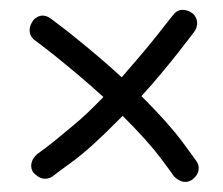

<svg xmlns="http://www.w3.org/2000/svg" viewBox="-20 -515 452 389"><path d="M85.9 -157.2Q66.4 -145.5 47.9 -165Q42 -172.9 43.5 -183.1Q44.9 -193.4 55.7 -203.1Q72.3 -214.8 91.8 -230.5Q108.4 -244.1 131.8 -263.7Q155.3 -283.2 181.6 -310.5L189.5 -318.4Q165 -340.8 140.1 -361.8Q115.2 -382.8 95.2 -398.9Q75.2 -415 62 -424.8Q48.8 -434.6 47.9 -435.5Q40 -443.4 40 -453.6Q40 -463.9 47.9 -474.6Q64.5 -491.2 84 -476.6Q85 -475.6 98.1 -465.8Q111.3 -456.1 131.3 -439.9Q151.4 -423.8 176.3 -402.8Q201.2 -381.8 226.6 -358.4Q247.1 -381.8 266.1 -404.3Q285.2 -426.8 299.3 -444.8Q313.5 -462.9 322.3 -474.1Q331.1 -485.4 333 -487.3Q339.8 -495.1 350.1 -495.1Q360.4 -495.1 371.1 -487.3Q378.9 -479.5 379.4 -469.7Q379.9 -460 374 -451.2Q373 -450.2 364.3 -438.5Q355.5 -426.8 340.8 -408.2Q326.2 -389.6 307.1 -366.7Q288.1 -343.8 266.6 -320.3Q321.3 -265.6 349.1 -228Q377 -190.4 377.9 -188.5Q383.8 -180.7 382.3 -170.4Q380.9 -160.2 370.1 -151.4Q351.6 -138.7 332 -158.2Q332 -159.2 306.2 -193.8Q280.3 -228.5 228.5 -280.3L220.7 -272.5Q164.1 -214.8 126 -187Q87.9 -159.2 85.9 -157.2Z"/></svg>

Font: Coming Soon
Style: Regular
Weight: 400
Designer: Dathan Boardman
Foundry: Open Window
Version: Version 1.002